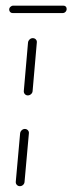

<svg xmlns="http://www.w3.org/2000/svg" viewBox="-20 -652 253 672"><path d="M12.2 -618.5Q12.2 -624.1 16.5 -628.1Q20.7 -632.2 26.3 -632.2H201.9Q207 -632.2 210.2 -629.1Q213.3 -625.9 213.3 -620.7Q213.3 -614.8 209.3 -610.6Q205.2 -606.3 199.3 -606.3H24.1Q18.9 -606.3 15.6 -609.8Q12.2 -613.3 12.2 -618.5ZM49.6 -0.4Q43.3 -0.4 39.1 -4.8Q34.8 -9.3 35.2 -15.6L50.4 -185.2Q51.1 -191.5 55.9 -196.1Q60.7 -200.7 67 -200.7Q73.3 -200.7 77.6 -196.1Q81.9 -191.5 81.1 -185.2L65.9 -15.6Q65.6 -9.3 60.7 -4.8Q55.9 -0.4 49.6 -0.4ZM77.4 -318.1Q71.1 -318.1 67 -322.6Q63 -327 63.3 -333.3L78.1 -503.3Q78.9 -509.6 83.7 -514.1Q88.5 -518.5 94.8 -518.5Q101.1 -518.5 105.4 -514.1Q109.6 -509.6 108.9 -503.3L94.1 -333.3Q93.7 -327 88.7 -322.6Q83.7 -318.1 77.4 -318.1Z"/></svg>

Font: 26F Galaxy Sans Ultra Light
Style: Italic
Weight: 200
Italic angle: -5°
Designer: C₂₉H₂₅N₃O₅
Version: Version 1.200